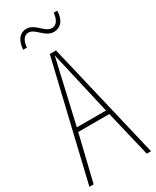

<svg xmlns="http://www.w3.org/2000/svg" viewBox="-225 -955 828 1017"><g transform="rotate(-30 188.5 -446.5)"><path d="M59 -804H82C85 -849 105 -869 128 -869C170 -869 194 -804 249 -804C286 -804 318 -832 319 -893H297C294 -851 276 -827 249 -827C205 -827 183 -892 128 -892C93 -892 64 -867 59 -804ZM351 0H377L208 -714H170L0 0H26L94 -281H284ZM208 -612 278 -306H100L170 -612C178 -646 183 -666 189 -695C195 -666 200 -645 208 -612Z"/></g></svg>

Font: Noto Sans Malayalam ExtraCondensed Thin
Style: Regular
Weight: 100
Width: 2
Designer: Jelle Bosma - Monotype Design Team
Foundry: Monotype Imaging Inc.
Version: Version 2.104